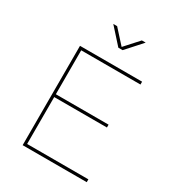

<svg xmlns="http://www.w3.org/2000/svg" viewBox="-213 -1043 1070 1170"><g transform="rotate(30 322.0 -458.0)"><path d="M237 -916 336 -806H366L465 -916H438L351 -820L264 -916ZM128 -699V0H579V-20H148V-350H519V-370H148V-679H565V-699Z"/></g></svg>

Font: Montserrat Thin
Style: Regular
Weight: 250
Designer: Julieta Ulanovsky
Foundry: Julieta Ulanovsky
Version: Version 4.000